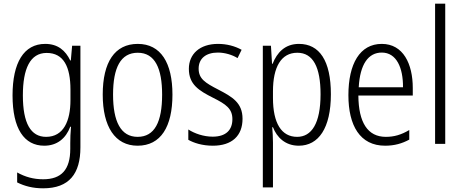

<svg xmlns="http://www.w3.org/2000/svg" viewBox="-20 -780 2507 1041"><path d="M225 -542C109 -542 48 -440 48 -263C48 -82 111 10 220 10C289 10 337 -29 361 -93H365C362 -60 361 -31 361 -4V27C361 140 313 192 214 192C161 192 116 179 73 155V209C113 229 158 241 214 241C355 241 416 162 416 19V-532H371L364 -452H361C335 -506 294 -542 225 -542ZM233 -493C325 -493 362 -418 362 -294V-237C362 -125 325 -38 230 -38C147 -38 104 -111 104 -263C104 -407 143 -493 233 -493Z M915 -267C915 -439 852 -542 727 -542C602 -542 537 -443 537 -267C537 -93 604 10 726 10C852 10 915 -93 915 -267ZM593 -267C593 -413 634 -494 727 -494C821 -494 859 -408 859 -267C859 -118 818 -38 726 -38C635 -38 593 -121 593 -267Z M1295 -136C1295 -223 1239 -255 1164 -294C1092 -331 1057 -353 1057 -408C1057 -463 1097 -495 1161 -495C1199 -495 1239 -483 1268 -465L1290 -510C1254 -530 1210 -542 1162 -542C1063 -542 1004 -487 1004 -407C1004 -322 1058 -289 1135 -250C1205 -215 1240 -191 1240 -134C1240 -75 1205 -39 1133 -39C1084 -39 1035 -56 1001 -78V-22C1031 -5 1077 10 1134 10C1238 10 1295 -44 1295 -136Z M1601 -542C1525 -542 1482 -495 1458 -434H1455L1449 -532H1405V236H1460V-8C1460 -36 1458 -66 1456 -90H1460C1481 -36 1526 10 1600 10C1707 10 1774 -85 1774 -269C1774 -451 1712 -542 1601 -542ZM1592 -494C1678 -494 1718 -415 1718 -269C1718 -110 1669 -38 1591 -38C1506 -38 1460 -112 1460 -249V-285C1460 -416 1504 -494 1592 -494Z M2050 -542C1931 -542 1869 -434 1869 -264C1869 -99 1932 10 2068 10C2119 10 2160 -2 2199 -23V-75C2155 -49 2117 -38 2072 -38C1974 -38 1924 -115 1923 -262H2218V-303C2218 -434 2166 -542 2050 -542ZM2050 -495C2130 -495 2166 -412 2165 -307H1925C1932 -432 1977 -495 2050 -495Z M2394 0V-760H2339V0Z"/></svg>

Font: Noto Sans Thai Cond Light
Style: Regular
Weight: 300
Width: 3
Designer: Monotype Design Team
Foundry: Monotype Imaging Inc.
Version: Version 2.002